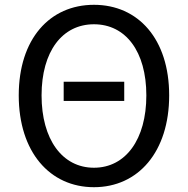

<svg xmlns="http://www.w3.org/2000/svg" viewBox="-20 -766 782 799"><path d="M245 -346H497V-426H245ZM371 13C555 13 684 -134 684 -369C684 -604 555 -746 371 -746C187 -746 58 -604 58 -369C58 -134 187 13 371 13ZM371 -68C239 -68 153 -186 153 -369C153 -552 239 -665 371 -665C503 -665 589 -552 589 -369C589 -186 503 -68 371 -68Z"/></svg>

Font: Noto Sans CJK JP
Style: Regular
Weight: 400
Designer: Ryoko NISHIZUKA 西塚涼子 (kana, bopomofo & ideographs); Paul D. Hunt (Latin, Greek & Cyrillic); Sandoll Communications 산돌커뮤니
Foundry: Adobe
Version: Version 2.004;hotconv 1.0.118;makeotfexe 2.5.65603